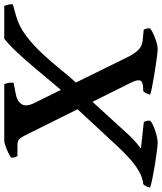

<svg xmlns="http://www.w3.org/2000/svg" viewBox="8 -792 744 881"><g transform="rotate(-90 379.5 -352.0)"><path d="M596 0Q587.5 0 565.8 -2.5Q544 -5 517 -9.2Q490 -13.5 462.8 -18Q435.5 -22.5 414.2 -27Q393 -31.5 385 -34.5Q387.5 -44 391.8 -52.5Q396 -61 400.5 -66L424.5 -67.5Q436.5 -68.5 443.8 -72.8Q451 -77 451 -88Q451 -97.5 446.2 -108.5Q441.5 -119.5 437 -129L197.5 -610Q190 -625.5 181.8 -634.5Q173.5 -643.5 152 -643.5H103Q101.5 -647 98.5 -654Q95.5 -661 96 -671Q102.5 -678 118.5 -685.5Q134.5 -693 150.2 -698.5Q166 -704 172.5 -704H433Q435.5 -699.5 438.5 -688Q441.5 -676.5 439.5 -661L385 -650.5Q364.5 -646.5 350.8 -634.8Q337 -623 336 -607Q335.5 -599.5 338 -589.5Q340.5 -579.5 345 -570L538 -177.5Q548.5 -157 560.5 -132.2Q572.5 -107.5 589.8 -89.5Q607 -71.5 632.5 -69L683 -64Q686 -60 688.2 -51.2Q690.5 -42.5 689 -34.5Q679.5 -26.5 661.2 -18.5Q643 -10.5 625 -5.2Q607 0 596 0ZM166 0Q154 0 126.8 -3.5Q99.5 -7 66.5 -12.2Q33.5 -17.5 4.2 -23.5Q-25 -29.5 -41 -34.5Q-39 -44.5 -35 -53Q-31 -61.5 -25.5 -66Q5 -69 35.5 -87Q66 -105 94.5 -131Q123 -157 147 -183L330 -380.5L369.5 -318L197.5 -129.5Q179 -110 163 -97Q147 -84 138 -77L260 -63.5Q262 -59.5 264.5 -51.2Q267 -43 265.5 -34Q253.5 -24 233.8 -16.2Q214 -8.5 195.2 -4.2Q176.5 0 166 0ZM430.5 -364 390 -425.5Q409.5 -446.5 439.8 -483Q470 -519.5 505.5 -561.5Q541 -603.5 576.5 -642Q612 -680.5 642 -704H792.5Q795.5 -697 798.2 -686.5Q801 -676 799.5 -664.5L749 -650.5Q699.5 -637 655.5 -603.8Q611.5 -570.5 572 -527.8Q532.5 -485 497.5 -441.5Q462.5 -398 430.5 -364Z"/></g></svg>

Font: Texturina Medium
Style: Italic
Weight: 500
Italic angle: -11°
Designer: Guillermo Torres Carreño
Foundry: Omnibus-Type
Version: Version 1.002